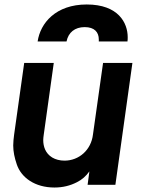

<svg xmlns="http://www.w3.org/2000/svg" viewBox="-20 -825 634 857"><path d="M277 -640C285 -680 314 -704 358 -704C402 -704 421 -681 421 -649C421 -646 421 -643 421 -640H549C550 -646 550 -653 550 -659C550 -722 509 -805 367 -805C229 -805 160 -722 148 -640ZM223 12C260 12 293 4 324 -12C346 -23 364 -39 379 -60L371 0H495L571 -544H440L395 -225C387 -155 332 -108 268 -108C247 -108 228 -113 213 -122C182 -141 173 -172 173 -200C173 -207 174 -214 175 -222L220 -544H88L43 -224C41 -207 39 -192 39 -176C39 -148 45 -120 55 -91C75 -32 136 12 223 12Z"/></svg>

Font: Plus Jakarta Sans
Style: Bold Italic
Weight: 700
Italic angle: -8°
Designer: Gumpita Rahayu
Foundry: Tokotype
Version: Version 2.071;gftools[0.9.30]